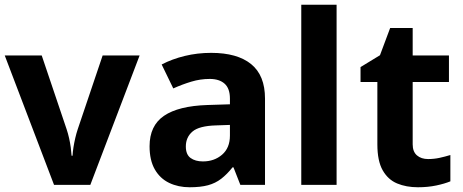

<svg xmlns="http://www.w3.org/2000/svg" viewBox="-20 -846 1952 810"><path d="M208 -66 0 -612H156L261 -301Q267 -283 271.5 -263Q276 -243 278.5 -224Q281 -205 282 -189H286Q287 -206 290 -225Q293 -244 297.5 -263.5Q302 -283 308 -301L413 -612H569L361 -66Z M871 -623Q981 -623 1039.5 -575.5Q1098 -528 1098 -430V-66H994L965 -140H961Q938 -111 913.5 -92Q889 -73 857.5 -64.5Q826 -56 780 -56Q732 -56 693.5 -74.5Q655 -93 633 -131.5Q611 -170 611 -229Q611 -316 672 -357.5Q733 -399 855 -403L950 -406V-430Q950 -473 927.5 -493Q905 -513 865 -513Q825 -513 787 -501.5Q749 -490 711 -473L662 -574Q706 -597 759.5 -610Q813 -623 871 -623ZM892 -317Q820 -315 792 -291Q764 -267 764 -228Q764 -194 784 -179.5Q804 -165 836 -165Q884 -165 917 -193.5Q950 -222 950 -274V-319Z M1400 -66H1251V-826H1400Z M1786 -175Q1811 -175 1834 -180Q1857 -185 1880 -192V-81Q1856 -71 1820.5 -63.5Q1785 -56 1743 -56Q1694 -56 1655.5 -72Q1617 -88 1594.5 -127.5Q1572 -167 1572 -237V-500H1501V-563L1583 -613L1626 -728H1721V-612H1874V-500H1721V-237Q1721 -206 1739 -190.5Q1757 -175 1786 -175Z"/></svg>

Font: Noto Sans Malayalam UI
Style: Regular
Weight: 400
Designer: Jelle Bosma - Monotype Design Team
Foundry: Monotype Imaging Inc.
Version: Version 2.104